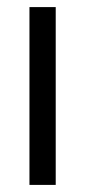

<svg xmlns="http://www.w3.org/2000/svg" viewBox="-20 -521 240 541"><path d="M137 -501V0H63V-501Z"/></svg>

Font: Red Hat Display
Style: Regular
Weight: 400
Designer: Pentagram / MCKL
Foundry: Pentagram / MCKL
Version: Version 1.003; Red Hat Display